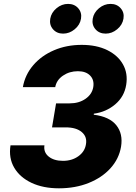

<svg xmlns="http://www.w3.org/2000/svg" viewBox="-20 -971 707 1000"><path d="M287.1 9.8Q204.6 9.8 144 -18.8Q83.5 -47.4 54 -97.7Q24.4 -147.9 34.7 -213.9H211.4Q206.1 -177.7 233.6 -155.5Q261.2 -133.3 308.1 -133.3Q355 -133.3 388.4 -157.5Q421.9 -181.6 427.7 -219.7Q434.6 -258.8 405.8 -283.2Q377 -307.6 322.3 -307.6H251L272 -432.6H342.8Q391.1 -432.6 425.3 -456.3Q459.5 -480 465.8 -517.6Q471.7 -554.2 449.7 -577.1Q427.7 -600.1 385.7 -600.1Q341.8 -600.1 308.1 -577.1Q274.4 -554.2 267.6 -517.1H99.1Q110.4 -581.5 153.1 -631.3Q195.8 -681.2 261.2 -709.2Q326.7 -737.3 405.3 -737.3Q482.9 -737.3 538.6 -710Q594.2 -682.6 620.6 -635.5Q647 -588.4 637.2 -528.8Q627.4 -467.8 580.3 -427.7Q533.2 -387.7 468.8 -378.9L468.3 -373.5Q550.3 -363.3 585.9 -318.6Q621.6 -273.9 610.4 -206.5Q599.6 -143.6 555.4 -94.7Q511.2 -45.9 441.9 -18.1Q372.6 9.8 287.1 9.8ZM308.6 -795.9Q275.9 -795.9 256.1 -818.6Q236.3 -841.3 241.7 -873.5Q247.1 -905.3 274.2 -928Q301.3 -950.7 334.5 -950.7Q367.7 -950.7 387.5 -928Q407.2 -905.3 401.9 -873.5Q396.5 -841.3 369.1 -818.6Q341.8 -795.9 308.6 -795.9ZM530.3 -795.9Q497.1 -795.9 477.3 -818.6Q457.5 -841.3 462.9 -873.5Q468.3 -905.3 495.4 -928Q522.5 -950.7 555.7 -950.7Q588.9 -950.7 608.6 -928Q628.4 -905.3 623 -873.5Q617.7 -841.3 590.3 -818.6Q563 -795.9 530.3 -795.9Z"/></svg>

Font: Inter Extra Bold
Style: Italic
Weight: 800
Italic angle: -9.39999°
Designer: Rasmus Andersson
Foundry: rsms
Version: Version 4.000;git-3c8e0fc